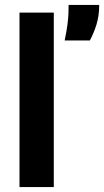

<svg xmlns="http://www.w3.org/2000/svg" viewBox="-20 -758 422 778"><path d="M59 0V-707H198V0ZM242 -594Q250 -632 253.5 -659.5Q257 -687 257.5 -706.5Q258 -726 258 -738H382Q382 -693 370.5 -657Q359 -621 344 -594Z"/></svg>

Font: Bricolage Grotesque SemiCondensed
Style: Bold
Weight: 700
Width: 4
Designer: Mathieu Triay
Foundry: Atelier Triay
Version: Version 1.001;gftools[0.9.33.dev8+g029e19f]